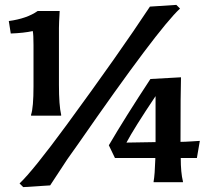

<svg xmlns="http://www.w3.org/2000/svg" viewBox="-20 -745 862 785"><path d="M719 -99Q719 -39 728 -3V0H608V-3Q613 -30 615 -94V-99Q532 -99 450 -99L425 -151Q491 -264 595 -422L720 -429Q718 -375 718 -165Q734 -165 764.5 -167Q795 -169 797 -169L785 -99ZM593 -718 701 -725 716 -710Q626 -627 300 -157L256 -95L185 13L75 20L60 5Q115 -47 253 -235Q467 -527 593 -718ZM221 -631V-398Q221 -314 230 -276V-272H107V-276Q117 -305 117 -393V-561Q117 -603 114 -618Q78 -610 24 -608L16 -659Q90 -669 134 -700H224Q221 -649 221 -631ZM616 -164V-352Q527 -219 497 -162Q530 -162 616 -164Z"/></svg>

Font: Asul
Style: Bold
Weight: 700
Designer: Mariela Monsalve
Foundry: Mariela Monsalve
Version: Version 1.002